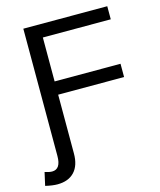

<svg xmlns="http://www.w3.org/2000/svg" viewBox="-158 -780 898 1080"><g transform="rotate(-15 291.5 -240.0)"><path d="M175.3 63.5Q175.3 133.3 140.4 170.4Q105.5 207.5 41.5 207.5Q13.2 207.5 -28.3 197.8L-11.2 121.6Q14.6 129.9 31.2 129.9Q82 129.9 82 53.2V-688H570.8V-611.8H175.3V-356H559.1V-278.8H175.3Z"/></g></svg>

Font: Arimo Nerd Font
Style: Regular
Weight: 400
Designer: Steve Matteson
Foundry: Monotype Imaging Inc.
Version: Version 1.33;Nerd Fonts 3.2.1